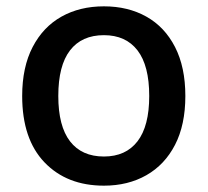

<svg xmlns="http://www.w3.org/2000/svg" viewBox="-20 -577 655 606"><path d="M50 -274Q50 -365 83 -428.5Q116 -492 174 -524.5Q232 -557 308 -557Q384 -557 442 -524.5Q500 -492 532.5 -428.5Q565 -365 565 -274Q565 -183 532.5 -120Q500 -57 442 -24Q384 9 308 9Q191 9 120.5 -64.5Q50 -138 50 -274ZM164 -274Q164 -179 201 -131Q238 -83 308 -83Q377 -83 414 -131Q451 -179 451 -274Q451 -370 414 -418Q377 -466 308 -466Q238 -466 201 -418Q164 -370 164 -274Z"/></svg>

Font: Kufam Medium
Style: Regular
Weight: 500
Designer: Wael Morcos, Artur Schmal
Foundry: Original Type
Version: Version 1.300; ttfautohint (v1.8.3)